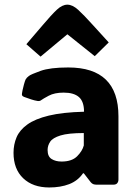

<svg xmlns="http://www.w3.org/2000/svg" viewBox="-20 -807 603 839"><path d="M195.3 12.2Q123.5 12.2 81.3 -28.1Q39.1 -68.4 39.1 -139.2Q39.1 -175.8 52.5 -207.3Q65.9 -238.8 99.4 -262.9Q132.8 -287.1 193.1 -301.8Q253.4 -316.4 347.2 -318.8Q347.2 -363.3 325 -382.8Q302.7 -402.3 258.3 -402.3Q218.3 -402.3 192.9 -388.7Q167.5 -375 161.1 -370.1Q154.3 -364.3 144.5 -365.7Q131.3 -367.7 116.5 -372.6Q101.6 -377.4 84.5 -383.8Q82 -384.8 79.1 -387Q76.2 -389.2 75.7 -393.6Q75.7 -396 76.2 -399.7Q76.7 -403.3 78.6 -413.1Q80.6 -422.9 84.5 -437.3Q88.4 -451.7 91.8 -459.5Q96.2 -467.8 106.4 -475.1Q114.7 -481.9 156.7 -497.1Q198.7 -512.2 278.3 -512.2Q497.6 -512.2 497.6 -298.8V-22.5Q497.6 -13.2 492.4 -6.6Q487.3 0 475.1 0H401.9Q394 0 387.9 -2.2Q381.8 -4.4 376.5 -10.7L346.2 -49.8H342.8Q320.3 -17.1 282.5 -2.4Q244.6 12.2 195.3 12.2ZM249 -101.1Q293.9 -101.1 316.9 -124Q339.8 -147 346.2 -171.4V-225.6Q278.3 -225.6 244.4 -215.1Q210.4 -204.6 199.2 -187.7Q188 -170.9 188 -151.4Q188 -123 205.6 -112.1Q223.1 -101.1 249 -101.1ZM157.2 -559.6 95.2 -613.8 167.5 -698.2Q205.1 -742.7 228.5 -764.6Q252 -786.6 274.4 -786.6Q296.9 -786.6 321.5 -764.2Q346.2 -741.7 386.2 -697.3L455.1 -621.6L394 -561.5L274.4 -657.2Z"/></svg>

Font: ADLaM Display
Style: Regular
Weight: 400
Designer: Mark Jamra, Neil Patel, Concept: Andrew Footit
Foundry: Microsoft
Version: Version 2.000; ttfautohint (v1.8.4.7-5d5b);gftools[0.9.28]